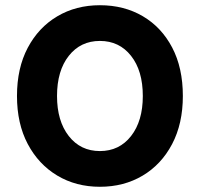

<svg xmlns="http://www.w3.org/2000/svg" viewBox="-20 -705 765 735"><path d="M362.5 10Q270.8 10 199.2 -32.9Q127.5 -75.8 86.2 -153.8Q45 -231.7 45 -337.5Q45 -444.2 86.2 -522.1Q127.5 -600 199.2 -642.5Q270.8 -685 362.5 -685Q455 -685 526.7 -642.9Q598.3 -600.8 639.2 -522.9Q680 -445 680 -337.5Q680 -231.7 638.8 -153.3Q597.5 -75 525.8 -32.5Q454.2 10 362.5 10ZM362.5 -126.7Q436.7 -126.7 481.7 -184.2Q526.7 -241.7 526.7 -337.5Q526.7 -434.2 481.7 -491.2Q436.7 -548.3 362.5 -548.3Q288.3 -548.3 243.3 -491.2Q198.3 -434.2 198.3 -337.5Q198.3 -241.7 243.3 -184.2Q288.3 -126.7 362.5 -126.7Z"/></svg>

Font: Funnel Sans ExtraBold
Style: Regular
Weight: 800
Version: Version 1.000; Beta; Release 5; Build 24; ttfautohint (v1.8.